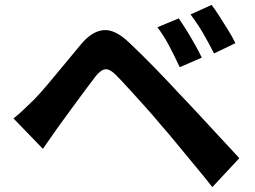

<svg xmlns="http://www.w3.org/2000/svg" viewBox="-20 -768 1040 783"><path d="M709 -693Q723 -673 741 -644Q759 -615 775.5 -585.5Q792 -556 803 -533L713 -494Q691 -541 670.5 -580Q650 -619 622 -657ZM843 -748Q858 -728 876 -700Q894 -672 911.5 -643.5Q929 -615 940 -592L853 -550Q829 -597 807 -634.5Q785 -672 757 -709ZM35 -285Q58 -303 76.5 -321Q95 -339 118 -361Q141 -384 172.5 -421.5Q204 -459 240 -502.5Q276 -546 310 -587Q354 -640 401 -645Q448 -650 506 -595Q556 -548 610.5 -492Q665 -436 710 -387Q744 -352 786.5 -306Q829 -260 873.5 -212Q918 -164 956 -123L846 -5Q813 -47 775 -92.5Q737 -138 701 -182Q665 -226 635 -260Q606 -295 570 -335Q534 -375 502 -410Q470 -445 452 -463Q428 -487 410 -485.5Q392 -484 370 -457Q351 -432 323 -394.5Q295 -357 267.5 -319Q240 -281 220 -254Q203 -230 186 -205.5Q169 -181 155 -161Z"/></svg>

Font: Chiron Sans HK TT
Style: Bold
Weight: 700
Designer: Ryoko NISHIZUKA 西塚涼子 (kana, bopomofo & ideographs); Paul D. Hunt (Latin, Greek & Cyrillic); Sandoll Communications 산돌커뮤니
Foundry: Adobe
Version: Version 2.022;hotconv 1.0.109;makeotfexe 2.5.65596